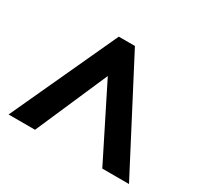

<svg xmlns="http://www.w3.org/2000/svg" viewBox="-102 -789 698 675"><g transform="rotate(30 247.0 -451.5)"><path d="M3.4 -235.8 202.1 -666.5H267.6L492.2 -235.8H383.8L237.8 -527.3L110.8 -235.8Z"/></g></svg>

Font: Bpm'online Open Sans
Style: Bold
Weight: 700
Foundry: Ascender Corporation
Version: Version 1.10